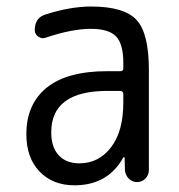

<svg xmlns="http://www.w3.org/2000/svg" viewBox="-20 -550 540 580"><path d="M304.7 -275.4Q134.8 -275.4 134.8 -150.4Q134.8 -105.5 157.2 -81.1Q179.7 -56.6 219.7 -56.6Q278.3 -56.6 315.4 -105Q352.5 -153.3 352.5 -240.2V-265.6Q352.5 -274.4 343.8 -275.4ZM205.1 9.8Q139.6 9.8 99.6 -31.7Q59.6 -73.2 59.6 -144.5Q59.6 -235.4 121.1 -285.2Q182.6 -335 304.7 -335H343.8Q352.5 -335 352.5 -343.8V-360.4Q352.5 -417 330.6 -439.9Q308.6 -462.9 254.9 -462.9Q197.3 -462.9 119.1 -436.5Q107.4 -431.6 96.2 -439Q85 -446.3 85 -459Q85 -497.1 119.1 -506.8Q193.4 -530.3 254.9 -530.3Q354.5 -530.3 392.1 -490.2Q429.7 -450.2 429.7 -339.8V-36.1Q429.7 -21.5 419.4 -10.7Q409.2 0 394 0Q378.9 0 368.7 -10.7Q358.4 -21.5 357.4 -36.1L356.4 -74.2Q356.4 -75.2 355.5 -75.2Q353.5 -75.2 352.5 -74.2Q305.7 9.8 205.1 9.8Z"/></svg>

Font: Rounded Mgen+ 1m regular
Style: Regular
Weight: 400
Designer: [Source Han Sans]
Ryoko NISHIZUKA  (kana & ideographs); Paul D. Hunt (Latin, Greek & Cyrillic); Wenlong ZHANG  (bopomofo
Version: Version 1.059.20150602